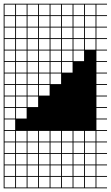

<svg xmlns="http://www.w3.org/2000/svg" viewBox="-20 -900 602 1045"><path d="M0 -879.8H562.5V-875H504.8V-817.3H562.5V-812.5H504.8V-754.8H562.5V-750H504.8V-692.3H562.5V-687.5H504.8V-629.8H562.5V-625H504.8V-567.3H562.5V-562.5H504.8V-504.8H562.5V-500H504.8V-442.3H562.5V-437.5H504.8V-379.8H562.5V-375H504.8V-317.3H562.5V-312.5H504.8V-254.8H562.5V-250H504.8V-192.3H562.5V-187.5H504.8V-129.8H562.5V-125H504.8V-67.3H562.5V-62.5H504.8V-4.8H562.5V0H504.8V57.7H562.5V62.5H504.8V120.2H562.5V125H0ZM442.3 -817.3H500V-875H442.3ZM67.3 -817.3H125V-875H67.3ZM254.8 -817.3H312.5V-875H254.8ZM317.3 -817.3H375V-875H317.3ZM129.8 -817.3H187.5V-875H129.8ZM379.8 -817.3H437.5V-875H379.8ZM192.3 -817.3H250V-875H192.3ZM4.8 -817.3H62.5V-875H4.8ZM129.8 -754.8H187.5V-812.5H129.8ZM4.8 -754.8H62.5V-812.5H4.8ZM192.3 -754.8H250V-812.5H192.3ZM379.8 -754.8H437.5V-812.5H379.8ZM442.3 -754.8H500V-812.5H442.3ZM254.8 -754.8H312.5V-812.5H254.8ZM317.3 -754.8H375V-812.5H317.3ZM67.3 -754.8H125V-812.5H67.3ZM192.3 -692.3H250V-750H192.3ZM129.8 -692.3H187.5V-750H129.8ZM4.8 -692.3H62.5V-750H4.8ZM379.8 -692.3H437.5V-750H379.8ZM317.3 -692.3H375V-750H317.3ZM67.3 -692.3H125V-750H67.3ZM254.8 -692.3H312.5V-750H254.8ZM442.3 -692.3H500V-750H442.3ZM192.3 -629.8H250V-687.5H192.3ZM4.8 -629.8H62.5V-687.5H4.8ZM129.8 -629.8H187.5V-687.5H129.8ZM379.8 -629.8H437.5V-687.5H379.8ZM317.3 -629.8H375V-687.5H317.3ZM442.3 -629.8H500V-687.5H442.3ZM254.8 -629.8H312.5V-687.5H254.8ZM67.3 -629.8H125V-687.5H67.3ZM67.3 -567.3H125V-625H67.3ZM317.3 -567.3H375V-625H317.3ZM192.3 -567.3H250V-625H192.3ZM379.8 -567.3H437.5V-625H379.8ZM129.8 -567.3H187.5V-625H129.8ZM4.8 -567.3H62.5V-625H4.8ZM254.8 -567.3H312.5V-625H254.8ZM67.3 -504.8H125V-562.5H67.3ZM192.3 -504.8H250V-562.5H192.3ZM317.3 -504.8H375V-562.5H317.3ZM129.8 -504.8H187.5V-562.5H129.8ZM254.8 -504.8H312.5V-562.5H254.8ZM4.8 -504.8H62.5V-562.5H4.8ZM129.8 -442.3H187.5V-500H129.8ZM254.8 -442.3H312.5V-500H254.8ZM67.3 -442.3H125V-500H67.3ZM192.3 -442.3H250V-500H192.3ZM4.8 -442.3H62.5V-500H4.8ZM129.8 -379.8H187.5V-437.5H129.8ZM67.3 -379.8H125V-437.5H67.3ZM4.8 -379.8H62.5V-437.5H4.8ZM192.3 -379.8H250V-437.5H192.3ZM129.8 -317.3H187.5V-375H129.8ZM67.3 -317.3H125V-375H67.3ZM4.8 -317.3H62.5V-375H4.8ZM67.3 -254.8H125V-312.5H67.3ZM4.8 -254.8H62.5V-312.5H4.8ZM4.8 -192.3H62.5V-250H4.8ZM192.3 -129.8H250V-187.5H192.3ZM254.8 -129.8H312.5V-187.5H254.8ZM4.8 -129.8H62.5V-187.5H4.8ZM442.3 -129.8H500V-187.5H442.3ZM317.3 -129.8H375V-187.5H317.3ZM129.8 -129.8H187.5V-187.5H129.8ZM67.3 -129.8H125V-187.5H67.3ZM379.8 -129.8H437.5V-187.5H379.8ZM254.8 -67.3H312.5V-125H254.8ZM4.8 -67.3H62.5V-125H4.8ZM192.3 -67.3H250V-125H192.3ZM442.3 -67.3H500V-125H442.3ZM317.3 -67.3H375V-125H317.3ZM129.8 -67.3H187.5V-125H129.8ZM67.3 -67.3H125V-125H67.3ZM379.8 -67.3H437.5V-125H379.8ZM4.8 -4.8H62.5V-62.5H4.8ZM254.8 -4.8H312.5V-62.5H254.8ZM192.3 -4.8H250V-62.5H192.3ZM442.3 -4.8H500V-62.5H442.3ZM317.3 -4.8H375V-62.5H317.3ZM67.3 -4.8H125V-62.5H67.3ZM129.8 -4.8H187.5V-62.5H129.8ZM379.8 -4.8H437.5V-62.5H379.8ZM379.8 57.7H437.5V0H379.8ZM4.8 57.7H62.5V0H4.8ZM129.8 57.7H187.5V0H129.8ZM67.3 57.7H125V0H67.3ZM442.3 57.7H500V0H442.3ZM317.3 57.7H375V0H317.3ZM192.3 57.7H250V0H192.3ZM254.8 57.7H312.5V0H254.8ZM379.8 120.2H437.5V62.5H379.8ZM192.3 120.2H250V62.5H192.3ZM67.3 120.2H125V62.5H67.3ZM442.3 120.2H500V62.5H442.3ZM317.3 120.2H375V62.5H317.3ZM4.8 120.2H62.5V62.5H4.8ZM254.8 120.2H312.5V62.5H254.8ZM129.8 120.2H187.5V62.5H129.8Z"/></svg>

Font: Yarndings 12 Charted
Style: Regular
Weight: 400
Designer: Sarah Cadigan-Fried
Version: Version 1.000; ttfautohint (v1.8.4.7-5d5b)